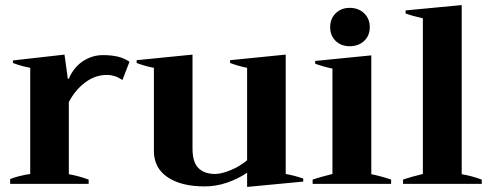

<svg xmlns="http://www.w3.org/2000/svg" viewBox="-20 -724 1941 756"><path d="M20 -19Q53 -32 99 -39V-457Q65 -463 31 -476V-486L234 -509L247 -414H251Q270 -459 306.5 -483Q343 -507 385 -507Q417 -507 442 -501.5Q467 -496 490 -481L462 -409Q433 -429 401 -429Q355 -429 315.5 -399.5Q276 -370 251 -322V-38Q287 -32 329 -17V0H20Z M1174 -21V-9L953 12V-44Q918 -20 874.5 -5Q831 10 786 10Q693 10 639.5 -26.5Q586 -63 586 -129V-457Q552 -463 518 -476V-487L738 -509V-139Q738 -85 761.5 -62Q785 -39 827 -39Q851 -39 887 -53.5Q923 -68 953 -93V-457Q921 -463 886 -476V-487L1105 -509V-39Q1135 -34 1174 -21Z M1280 -617Q1280 -650 1301.5 -671.5Q1323 -693 1357 -693Q1392 -693 1414 -671.5Q1436 -650 1436 -617Q1436 -584 1414 -563Q1392 -542 1357 -542Q1323 -542 1301.5 -563Q1280 -584 1280 -617ZM1211 -17Q1241 -27 1289 -39V-454Q1258 -460 1221 -473V-484L1442 -506V-38Q1478 -31 1520 -17V0H1211Z M1567 -17Q1596 -27 1645 -39V-652Q1604 -661 1577 -671V-683L1798 -704V-38Q1835 -32 1877 -17V0H1567Z"/></svg>

Font: Trirong Bold
Style: Regular
Weight: 700
Designer: Katatrad Team
Foundry: CadsonDemak
Version: Version 1.000